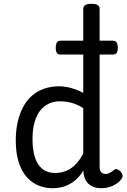

<svg xmlns="http://www.w3.org/2000/svg" viewBox="-20 -973 669 1010"><path d="M258 17Q201 17 157 -10.5Q113 -38 88 -94Q63 -150 63 -235Q63 -287 73 -331Q83 -375 101.5 -410Q120 -445 147.5 -469Q175 -493 211 -506Q247 -519 290 -519Q320 -519 354 -510Q388 -501 418 -484V-927Q418 -940 429 -946.5Q440 -953 461 -953Q483 -953 493.5 -946.5Q504 -940 504 -927V-96Q504 -76 512.5 -67Q521 -58 535 -58Q544 -58 551.5 -61Q559 -64 566 -69Q573 -74 581 -80Q589 -86 598.5 -82Q608 -78 615 -70Q623 -61 624.5 -51Q626 -41 620 -33Q609 -17 592 -6Q575 5 555.5 11Q536 17 516 17Q478 17 457 3Q436 -11 427.5 -31.5Q419 -52 419 -73Q419 -74 419 -74.5Q419 -75 419 -76Q395 -38 367.5 -18Q340 2 312 9.5Q284 17 258 17ZM151 -239Q151 -184 164 -144.5Q177 -105 203.5 -84Q230 -63 270 -63Q299 -63 325.5 -73Q352 -83 375.5 -106Q399 -129 418 -166V-404Q387 -424 357 -432Q327 -440 295 -440Q269 -440 247 -432Q225 -424 207 -408Q189 -392 176.5 -368Q164 -344 157.5 -312Q151 -280 151 -239ZM300 -686Q282 -686 277.5 -697Q273 -708 273 -721Q273 -735 277.5 -747Q282 -759 300 -759H572Q590 -759 595 -747Q600 -735 600 -721Q600 -708 595 -697Q590 -686 572 -686Z"/></svg>

Font: Playwrite US Modern
Style: Regular
Weight: 400
Designer: Veronika Burian, José Scaglione
Foundry: TypeTogether
Version: Version 1.002